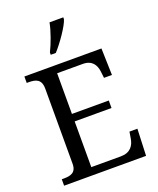

<svg xmlns="http://www.w3.org/2000/svg" viewBox="-173 -1077 970 1180"><g transform="rotate(-20 311.5 -487.0)"><path d="M236 -784H269C311 -829 377 -924 387 -962V-974H297C288 -923 258 -842 236 -799ZM38 0H574L581 -175H529L522 -132C515 -88 490 -50 427 -50H234V-349H475V-398H234V-664H402C462 -664 485 -626 490 -582L495 -539H547L542 -714H38V-672H51C96 -672 133 -663 133 -600V-109C133 -50 95 -42 51 -42H38Z"/></g></svg>

Font: Noto Serif Thai
Style: Regular
Weight: 400
Designer: Monotype Design Team
Foundry: Monotype Imaging Inc.
Version: Version 1.901